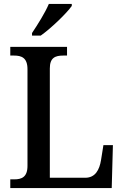

<svg xmlns="http://www.w3.org/2000/svg" viewBox="-20 -951 627 971"><path d="M142 -784V-771H186C240 -809 319 -886 343 -921V-931H227C208 -886 170 -826 142 -784ZM32 0H545L551 -217H503L491 -142C483 -92 462 -52 411 -52H232V-605C232 -659 259 -670 300 -670H319V-714H32V-670H51C89 -670 119 -659 119 -601V-112C119 -55 89 -44 53 -44H32Z"/></svg>

Font: Noto Serif Lao SemiCondensed Medium
Style: Regular
Weight: 500
Width: 4
Designer: Monotype Design Team
Foundry: Monotype Imaging Inc.
Version: Version 2.003